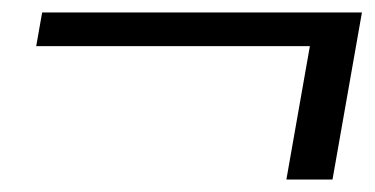

<svg xmlns="http://www.w3.org/2000/svg" viewBox="-20 -421 601 308"><path d="M439.4 -133H513.4L560.6 -401H47.6L38.1 -347H477.1Z"/></svg>

Font: Linux Biolinum O 
Style: Bold Italic
Weight: 700
Designer: Philipp H. Poll
Foundry: Philipp H. Poll
Version: Version 1.3.2